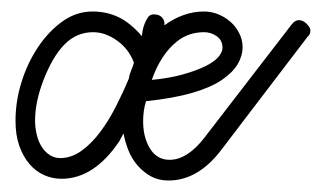

<svg xmlns="http://www.w3.org/2000/svg" viewBox="-20 -322 560 334"><path d="M487 -279Q493 -287 500 -287Q507 -287 513.5 -280.5Q520 -274 520 -269Q520 -262 515 -258L364 -60Q324 -8 273 -8Q256 -8 243 -15Q230 -22 219.5 -34Q209 -46 203 -61.5Q197 -77 195 -90L190 -81L188 -77Q144 -11 87 -11Q71 -11 56.5 -17.5Q42 -24 31 -37Q20 -50 13.5 -68.5Q7 -87 7 -112Q7 -146 17.5 -179.5Q28 -213 46.5 -240.5Q65 -268 89 -285Q113 -302 141 -302Q165 -302 185.5 -292.5Q206 -283 227 -259Q227 -262 228 -268Q229 -274 231.5 -280.5Q234 -287 237.5 -292Q241 -297 247 -297Q257 -297 261.5 -292Q266 -287 266 -282V-278Q299 -302 335 -302Q348 -302 360 -297Q372 -292 381 -284Q390 -276 396 -264.5Q402 -253 402 -240Q402 -225 393.5 -210.5Q385 -196 366 -183Q347 -170 314.5 -160.5Q282 -151 234 -146Q229 -130 229 -111Q229 -83 241 -63.5Q253 -44 275 -44Q306 -44 336 -83ZM204 -185Q205 -192 208 -199Q211 -206 213 -213Q204 -237 183.5 -251.5Q163 -266 142 -266Q113 -266 92 -244.5Q71 -223 55 -181Q41 -144 41 -112Q41 -100 44 -87.5Q47 -75 53 -66Q59 -57 67 -52Q75 -47 85 -47Q104 -47 121.5 -59.5Q139 -72 154 -92Q169 -112 181.5 -136.5Q194 -161 204 -185ZM288 -250Q260 -228 244 -183Q275 -186 298 -192.5Q321 -199 336.5 -206.5Q352 -214 359.5 -222.5Q367 -231 367 -239Q367 -252 357 -259Q347 -266 335 -266Q308 -266 288 -250Z"/></svg>

Font: Gruenewald VA
Style: Regular
Weight: 400
Designer: Peter Wiegel
Foundry: Peter Wiegel, nach dem Schriftentwurf von Dr. H. Gr¸newald
Version: Version 0.007